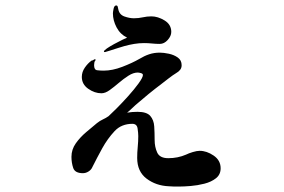

<svg xmlns="http://www.w3.org/2000/svg" viewBox="-20 -663 1040 704"><path d="M789 -46Q789 -23 772 -9.5Q755 4 729.5 10.5Q704 17 679 19Q654 21 638 21Q628 21 618.5 21Q609 21 599 20Q552 18 517.5 -8Q483 -34 483 -84Q483 -104 485 -124Q487 -144 487 -164Q487 -175 484.5 -192Q482 -209 465 -209Q446 -209 429.5 -202.5Q413 -196 400 -182Q374 -154 355 -119.5Q336 -85 319 -51Q315 -41 305 -34.5Q295 -28 284 -28Q255 -28 248.5 -47Q242 -66 242 -88Q242 -115 258 -137.5Q274 -160 296 -178.5Q318 -197 336 -212Q346 -220 357 -225Q368 -230 378 -237Q386 -244 406.5 -264.5Q427 -285 449.5 -310Q472 -335 488 -357Q504 -379 504 -388Q504 -393 496.5 -395Q489 -397 485 -397Q469 -397 451 -385.5Q433 -374 415.5 -359Q398 -344 382 -332.5Q366 -321 352 -321Q327 -321 303.5 -337.5Q280 -354 280 -381Q280 -399 291 -415Q302 -431 316 -441Q320 -441 323 -443.5Q326 -446 329 -446L331 -443Q327 -439 326 -434Q325 -429 325 -424Q325 -407 336 -405.5Q347 -404 360 -404Q392 -404 428.5 -418Q465 -432 491 -447Q509 -458 527 -464Q545 -470 566 -470Q580 -470 599 -466Q618 -462 632 -452Q646 -442 646 -424Q646 -414 640.5 -407Q635 -400 626 -395Q613 -387 599.5 -376.5Q586 -366 573 -356Q524 -319 477 -278Q469 -271 461.5 -263.5Q454 -256 446 -250Q466 -253 484 -253Q518 -253 531 -238Q544 -223 545.5 -199.5Q547 -176 547 -150Q547 -124 556.5 -103.5Q566 -83 597 -83Q632 -83 662 -96Q672 -101 687 -105.5Q702 -110 712 -110Q738 -110 763.5 -92.5Q789 -75 789 -46ZM608 -546Q608 -531 595 -516.5Q582 -502 566 -502Q552 -502 537.5 -503.5Q523 -505 508 -505Q490 -505 472 -502Q454 -499 436 -494Q432 -493 414.5 -487.5Q397 -482 381.5 -477Q366 -472 365 -472Q361 -472 361 -474Q361 -478 372 -485.5Q383 -493 398.5 -501.5Q414 -510 427.5 -516.5Q441 -523 446 -525Q421 -537 407.5 -562.5Q394 -588 394 -614Q394 -619 396.5 -631Q399 -643 406 -643Q411 -643 412 -637Q413 -631 414 -628Q418 -609 436.5 -602.5Q455 -596 471 -596Q488 -596 503.5 -599.5Q519 -603 535 -603Q559 -603 583.5 -588Q608 -573 608 -546Z"/></svg>

Font: Kaisei Tokumin
Style: Bold
Weight: 700
Designer: Font-Kai, 金井和夫
Foundry: KAZUO KANAI
Version: Version 5.003